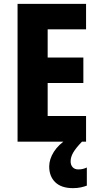

<svg xmlns="http://www.w3.org/2000/svg" viewBox="-20 -734 514 995"><path d="M426 0H71V-714H426V-582H227V-436H412V-304H227V-133H426ZM346 102Q346 121 356.5 132.5Q367 144 386 144Q400 144 411 141Q422 138 430 134V228Q417 233 399 237Q381 241 358 241Q298 241 266.5 210.5Q235 180 235 129Q235 91 259 53Q283 15 331 -16L405 0Q373 33 359.5 56.5Q346 80 346 102Z"/></svg>

Font: Noto Sans Sinhala Condensed ExtraBold
Style: Regular
Weight: 800
Width: 3
Designer: Jelle Bosma - Monotype Design Team
Foundry: Monotype Imaging Inc.
Version: Version 2.006; ttfautohint (v1.8.4.7-5d5b)